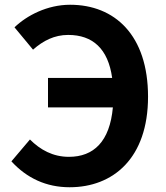

<svg xmlns="http://www.w3.org/2000/svg" viewBox="-20 -774 697 808"><path d="M119 -565C162 -603 209 -627 267 -627C370 -627 435 -569 452 -446H182V-322H455C442 -178 374 -114 270 -114C202 -114 149 -144 106 -187L28 -95C93 -24 175 14 273 14C456 14 603 -108 603 -367C603 -626 463 -754 275 -754C179 -754 93 -709 41 -659Z"/></svg>

Font: Noto Sans CJK KR Bold
Style: Regular
Weight: 700
Designer: Ryoko NISHIZUKA (kana & ideographs); Paul D. Hunt (Latin, Greek & Cyrillic); Wenlong ZHANG (bopomofo); Sandoll Communica
Foundry: Adobe Systems Incorporated
Version: Version 1.004;PS 1.004;hotconv 1.0.82;makeotf.lib2.5.63406